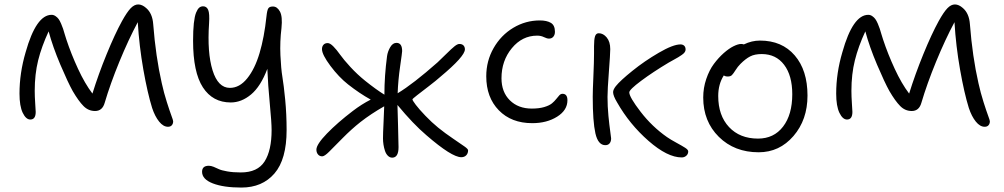

<svg xmlns="http://www.w3.org/2000/svg" viewBox="-20 -614 4474 856"><path d="M115.2 -81.1Q95.7 -81.1 81.3 -111.1Q66.9 -141.1 66.9 -196.8Q66.9 -288.1 94.2 -380.9Q141.1 -547.9 210 -547.9Q219.2 -547.9 227.5 -542.2Q235.8 -536.6 241.2 -529.3Q246.6 -522 252.4 -508.5Q258.3 -495.1 261.2 -485.8Q264.2 -476.6 268.8 -460.7Q273.4 -444.8 275.9 -438Q297.4 -373 327.9 -307.1Q358.4 -241.2 392.1 -196.8Q418.9 -283.2 455.6 -372.8Q492.2 -462.4 523.9 -520Q546.4 -560.5 562.7 -577.4Q579.1 -594.2 596.2 -594.2Q613.8 -594.2 631.8 -578.1Q659.7 -554.2 663.1 -505.9Q674.3 -361.3 701.2 -243.2Q710.9 -199.2 723.9 -158.7Q736.8 -118.2 744.4 -97.9Q752 -77.6 752 -73.2Q752 -62.5 746.1 -55.7Q740.2 -48.8 729 -48.8Q708 -48.8 689.5 -71.8Q670.9 -94.7 658.2 -132.8Q637.7 -198.7 619.1 -303.7Q600.6 -408.7 594.2 -515.1Q552.7 -437.5 512.2 -338.9Q471.7 -240.2 446.8 -155.8Q436.5 -119.1 403.8 -119.1Q374 -119.1 352.1 -141.4Q330.1 -163.6 304.2 -208Q282.7 -246.6 249 -325.9Q215.3 -405.3 196.8 -474.1Q165.5 -406.7 150.1 -345Q134.8 -283.2 134.8 -209Q134.8 -184.1 137 -152.3Q139.2 -120.6 139.2 -115.2Q139.2 -81.1 115.2 -81.1Z M1056.2 222.2Q976.6 222.2 928.7 203.6Q880.9 185.1 880.9 151.9Q880.9 125 911.1 125Q920.4 125 932.1 129.6Q943.8 134.3 955.3 139.9Q966.8 145.5 992.9 150.1Q1019 154.8 1053.7 154.8Q1128.4 154.8 1159.7 105.7Q1190.9 56.6 1190.9 -34.2Q1190.9 -67.9 1182.9 -151.1Q1174.8 -234.4 1171.9 -307.1Q1142.1 -228.5 1099.4 -192.9Q1056.6 -157.2 1008.8 -157.2Q928.2 -157.2 884.5 -224.6Q840.8 -292 840.8 -432.1Q840.8 -479 844.2 -510.3Q847.7 -541.5 854.2 -557.6Q860.8 -573.7 868.2 -579.8Q875.5 -585.9 885.7 -585.9Q901.4 -585.9 908.2 -569.8Q915 -553.7 912.1 -509.8Q903.3 -378.9 927.7 -300.5Q952.1 -222.2 1004.9 -222.2Q1047.9 -222.2 1082 -264.4Q1116.2 -306.6 1137.2 -377.2Q1158.2 -447.8 1168 -541Q1170.9 -568.8 1176.3 -576.9Q1181.6 -585 1196.8 -585Q1215.8 -585 1228 -562.7Q1240.2 -540.5 1234.9 -488.8Q1227.5 -428.2 1230.2 -367.9Q1232.9 -307.6 1239 -271.2Q1245.1 -234.9 1251.5 -169.7Q1257.8 -104.5 1257.8 -34.2Q1257.8 96.7 1203.6 159.4Q1149.4 222.2 1056.2 222.2Z M1416.5 83Q1404.8 83 1397.7 74.5Q1390.6 65.9 1390.6 53.2Q1390.6 29.8 1437.7 -18.8Q1484.9 -67.4 1552.7 -119.1Q1592.3 -149.4 1632.8 -169.9Q1582.5 -197.8 1531.7 -237.8Q1490.7 -270 1453.1 -320.3Q1415.5 -370.6 1415.5 -395Q1415.5 -406.7 1422.1 -414.3Q1428.7 -421.9 1440.9 -421.9Q1451.7 -421.9 1466.3 -407Q1481 -392.1 1496.3 -370.4Q1511.7 -348.6 1542.2 -315.4Q1572.8 -282.2 1607.9 -253.9Q1656.7 -214.8 1693.8 -191.9Q1693.8 -275.4 1705.6 -363.8Q1708.5 -384.3 1719.7 -403.6Q1731 -422.9 1747.6 -422.9Q1772.9 -422.9 1772.9 -386.2Q1772.9 -380.4 1763.9 -318.1Q1754.9 -255.9 1752.9 -198.2Q1821.8 -239.7 1930.7 -335.9Q1942.9 -347.2 1968.3 -372.3Q1993.7 -397.5 2006.6 -407.7Q2019.5 -418 2027.8 -418Q2040 -418 2046.4 -411.4Q2052.7 -404.8 2052.7 -394Q2052.7 -362.8 1943.8 -272Q1925.3 -255.4 1892.8 -230.5Q1860.4 -205.6 1839.6 -189.5Q1818.8 -173.3 1818.8 -170.9Q1818.8 -166.5 1833.7 -146.7Q1848.6 -127 1876.7 -97.7Q1904.8 -68.4 1933.6 -44.9Q1964.4 -20 1999.8 3.9Q2035.2 27.8 2051 39.1Q2066.9 50.3 2066.9 56.2Q2066.9 69.8 2058.6 78.4Q2050.3 86.9 2036.6 86.9Q1994.1 86.9 1880.9 -11.2Q1821.8 -61.5 1752 -146Q1752.4 -130.9 1754.6 -54.2Q1756.8 22.5 1756.8 42Q1756.8 88.9 1728.5 88.9Q1717.8 88.9 1709.2 80.3Q1700.7 71.8 1696.3 58.3Q1691.9 44.9 1689.7 30.8Q1687.5 16.6 1687.5 2.9Q1687.5 -19.5 1689.9 -66.2Q1692.4 -112.8 1692.9 -140.1Q1633.8 -106.4 1586.9 -69.8Q1547.4 -38.6 1507.8 1.5Q1468.3 41.5 1447.5 62.3Q1426.8 83 1416.5 83Z M2353 -64.9Q2259.8 -64.9 2203.9 -122.3Q2147.9 -179.7 2147.9 -273.9Q2147.9 -342.3 2180.7 -399.7Q2213.4 -457 2268.3 -490Q2323.2 -522.9 2386.7 -522.9Q2417.5 -522.9 2435.8 -512.2Q2454.1 -501.5 2454.1 -472.2Q2454.1 -459 2447 -450.4Q2439.9 -441.9 2427.7 -441.9Q2418.5 -441.9 2405 -448.5Q2391.6 -455.1 2375 -455.1Q2308.1 -455.1 2262 -399.2Q2215.8 -343.3 2215.8 -265.1Q2215.8 -203.6 2253.2 -166.7Q2290.5 -129.9 2351.1 -129.9Q2383.3 -129.9 2406.2 -136.7Q2429.2 -143.6 2440.7 -153.1Q2452.1 -162.6 2459.7 -172.4Q2467.3 -182.1 2473.6 -189Q2480 -195.8 2487.8 -195.8Q2509.8 -195.8 2509.8 -167Q2509.8 -122.6 2463.9 -93.8Q2418 -64.9 2353 -64.9Z M2678.7 33.2Q2646.5 33.2 2634.5 -19.5Q2622.6 -72.3 2622.6 -182.1Q2622.6 -208 2625.5 -273.7Q2628.4 -339.4 2628.4 -376V-408.2Q2628.4 -438 2632.8 -451.9Q2637.2 -465.8 2649.4 -465.8Q2669.4 -465.8 2685.1 -446.8Q2700.7 -427.7 2700.7 -395Q2700.7 -373 2694.6 -293.9Q2688.5 -214.8 2688.5 -182.1Q2688.5 -139.6 2692.6 -97.2Q2696.8 -54.7 2700.7 -27.8Q2704.6 -1 2704.6 2.9Q2704.6 16.6 2698 24.9Q2691.4 33.2 2678.7 33.2ZM3019.5 87.9Q2955.6 87.9 2871.1 13.9Q2786.6 -60.1 2731.4 -157.2Q2713.4 -187 2713.4 -203.1Q2713.4 -214.4 2725.6 -230Q2745.6 -254.9 2799.6 -298.3Q2853.5 -341.8 2917.2 -378.9Q2981 -416 3013.7 -416Q3023.9 -416 3030.3 -410.2Q3036.6 -404.3 3036.6 -393.1Q3036.6 -387.2 3032.7 -381.3Q3028.8 -375.5 3020 -369.4Q3011.2 -363.3 3003.9 -358.9Q2996.6 -354.5 2982.7 -346.9Q2968.8 -339.4 2961.4 -335Q2891.1 -293 2838.4 -253.7Q2785.6 -214.4 2785.6 -202.1Q2785.6 -181.2 2836.4 -115.2Q2887.2 -49.3 2953.6 -2.9Q2969.7 8.3 2995.4 22.2Q3021 36.1 3034.7 44.9Q3048.3 53.7 3048.3 61Q3048.3 72.8 3039.8 80.3Q3031.2 87.9 3019.5 87.9Z M3362.3 64.9Q3254.4 64.9 3184.8 -3.9Q3115.2 -72.8 3115.2 -179.2Q3115.2 -222.2 3128.7 -261.7Q3142.1 -301.3 3162.6 -328.9Q3183.1 -356.4 3206.5 -377.2Q3230 -397.9 3250.5 -408Q3271 -418 3284.2 -418Q3290.5 -418 3296.4 -416Q3331.5 -433.1 3368.2 -433.1Q3466.3 -433.1 3523.2 -366.9Q3580.1 -300.8 3580.1 -188Q3580.1 -80.1 3517.6 -7.6Q3455.1 64.9 3362.3 64.9ZM3182.1 -186Q3182.1 -99.1 3230.2 -47.6Q3278.3 3.9 3359.4 3.9Q3430.2 3.9 3471.2 -49.6Q3512.2 -103 3512.2 -193.8Q3512.2 -277.3 3475.8 -325.2Q3439.5 -373 3376 -373Q3344.7 -373 3324.5 -362.5Q3304.2 -352.1 3281.2 -329.1Q3269 -316.9 3259.3 -301.3Q3249.5 -285.6 3243.2 -279.3Q3236.8 -272.9 3225.1 -272.9Q3213.4 -272.9 3207 -277.8Q3182.1 -238.8 3182.1 -186Z M3756.3 -81.1Q3736.8 -81.1 3722.4 -111.1Q3708 -141.1 3708 -196.8Q3708 -288.1 3735.4 -380.9Q3782.2 -547.9 3851.1 -547.9Q3860.4 -547.9 3868.7 -542.2Q3877 -536.6 3882.3 -529.3Q3887.7 -522 3893.6 -508.5Q3899.4 -495.1 3902.3 -485.8Q3905.3 -476.6 3909.9 -460.7Q3914.6 -444.8 3917 -438Q3938.5 -373 3969 -307.1Q3999.5 -241.2 4033.2 -196.8Q4060.1 -283.2 4096.7 -372.8Q4133.3 -462.4 4165 -520Q4187.5 -560.5 4203.9 -577.4Q4220.2 -594.2 4237.3 -594.2Q4254.9 -594.2 4272.9 -578.1Q4300.8 -554.2 4304.2 -505.9Q4315.4 -361.3 4342.3 -243.2Q4352.1 -199.2 4365 -158.7Q4377.9 -118.2 4385.5 -97.9Q4393.1 -77.6 4393.1 -73.2Q4393.1 -62.5 4387.2 -55.7Q4381.3 -48.8 4370.1 -48.8Q4349.1 -48.8 4330.6 -71.8Q4312 -94.7 4299.3 -132.8Q4278.8 -198.7 4260.3 -303.7Q4241.7 -408.7 4235.4 -515.1Q4193.8 -437.5 4153.3 -338.9Q4112.8 -240.2 4087.9 -155.8Q4077.6 -119.1 4044.9 -119.1Q4015.1 -119.1 3993.2 -141.4Q3971.2 -163.6 3945.3 -208Q3923.8 -246.6 3890.1 -325.9Q3856.4 -405.3 3837.9 -474.1Q3806.6 -406.7 3791.3 -345Q3775.9 -283.2 3775.9 -209Q3775.9 -184.1 3778.1 -152.3Q3780.3 -120.6 3780.3 -115.2Q3780.3 -81.1 3756.3 -81.1Z"/></svg>

Font: Shantell Sans Irregular Bouncy
Style: Regular
Weight: 300
Designer: Stephen Nixon, Anya Danilova, Shantell Martin
Foundry: Arrow Type
Version: Version 1.006;[9816181b4]